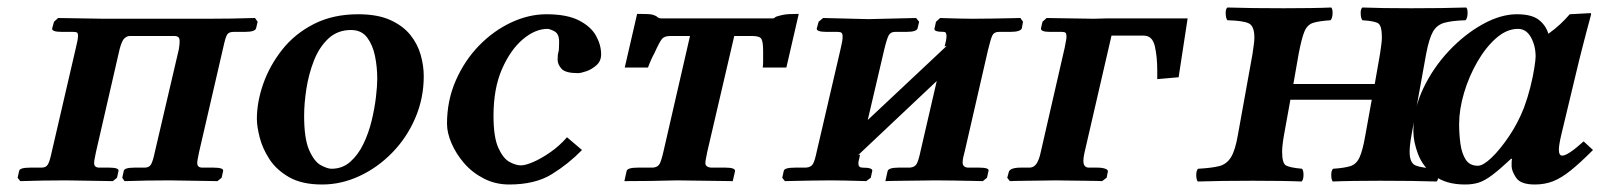

<svg xmlns="http://www.w3.org/2000/svg" viewBox="-20 -482 4268 512"><path d="M182 -353Q188 -377 188 -386Q188 -394 185 -395.5Q182 -397 174 -397H145Q118 -397 119 -406L124 -424L135 -434L258 -432H532Q560 -432 596 -432.5Q632 -433 660 -434L667 -424L663 -407Q661 -397 633 -397H603Q590 -397 585.5 -389.5Q581 -382 575 -354L511 -77Q509 -67 507.5 -59.5Q506 -52 506 -47Q506 -35 520 -35H549Q577 -35 575 -26L571 -8L560 1L432 -1Q406 -1 372 -0.5Q338 0 312 1L306 -8L310 -26Q311 -35 339 -35H366Q378 -35 383 -44Q388 -53 393 -77L457 -351Q458 -358 458.5 -362.5Q459 -367 459 -371Q459 -381 455 -383.5Q451 -386 446 -386H326Q319 -386 312 -380Q305 -374 299 -351L236 -77Q234 -67 232.5 -59.5Q231 -52 231 -47Q231 -35 245 -35H271Q298 -35 296 -26L292 -8L281 1L157 -1Q130 -1 95 -0.5Q60 0 34 1L27 -8L31 -26Q32 -35 61 -35H91Q103 -35 108 -44Q113 -53 118 -77Z M665 -165Q665 -210 682 -258.5Q699 -307 732.5 -349.5Q766 -392 817 -418Q868 -444 935 -444Q987 -444 1021 -428.5Q1055 -413 1074.5 -388.5Q1094 -364 1102 -335Q1110 -306 1110 -279Q1110 -220 1087.5 -167.5Q1065 -115 1026 -75Q987 -35 938.5 -12.5Q890 10 839 10Q785 10 751 -9.5Q717 -29 698.5 -57.5Q680 -86 672.5 -115.5Q665 -145 665 -165ZM791 -173Q791 -112 804.5 -81.5Q818 -51 835.5 -41.5Q853 -32 864 -32Q893 -32 914 -50.5Q935 -69 949 -98Q963 -127 971 -160Q979 -193 982.5 -223Q986 -253 986 -272Q986 -303 980 -332.5Q974 -362 959 -382Q944 -402 916 -402Q880 -402 855.5 -379Q831 -356 817 -320Q803 -284 797 -245Q791 -206 791 -173Z M1338 10Q1301 10 1270 -6Q1239 -22 1217.5 -47Q1196 -72 1184 -100Q1172 -128 1172 -152Q1172 -214 1195.5 -267.5Q1219 -321 1257.5 -360.5Q1296 -400 1343 -422Q1390 -444 1437 -444Q1492 -444 1524 -427.5Q1556 -411 1569.5 -386.5Q1583 -362 1583 -337Q1583 -319 1570.5 -308Q1558 -297 1543.5 -292Q1529 -287 1521 -287Q1488 -287 1477.5 -298.5Q1467 -310 1467 -323Q1467 -337 1469 -342.5Q1471 -348 1471 -370Q1471 -392 1458.5 -398.5Q1446 -405 1440 -405Q1407 -405 1374 -377Q1341 -349 1318.5 -297.5Q1296 -246 1296 -173Q1296 -116 1309 -87.5Q1322 -59 1339 -50Q1356 -41 1369 -41Q1381 -41 1402 -50Q1423 -59 1447.5 -76Q1472 -93 1492 -116L1532 -82Q1496 -45 1451.5 -17.5Q1407 10 1338 10Z M1866 -77Q1864 -66 1862.5 -59Q1861 -52 1861 -47Q1861 -37 1875 -35H1915Q1942 -35 1940 -25L1934 1L1785 -1Q1756 0 1715 0.5Q1674 1 1645 1L1651 -26Q1653 -35 1681 -35H1721Q1733 -36 1738 -43.5Q1743 -51 1749 -77L1820 -386H1767Q1752 -386 1745.5 -378.5Q1739 -371 1725 -340Q1721 -333 1716.5 -323Q1712 -313 1708 -302H1646L1679 -445Q1713 -445 1719.5 -443Q1726 -441 1730 -439Q1736 -433 1743 -433H2040Q2045 -433 2045.5 -434.5Q2046 -436 2051 -438Q2057 -440 2068.5 -442.5Q2080 -445 2110 -445L2077 -302H2014Q2015 -310 2015 -317.5Q2015 -325 2015 -330V-346Q2015 -370 2010.5 -378Q2006 -386 1986 -386H1938Z M2296 -431 2423 -434 2431 -424 2427 -407Q2425 -397 2397 -397H2367Q2355 -397 2350 -388Q2345 -379 2338 -350L2294 -162Q2347 -212 2400 -261.5Q2453 -311 2505 -360L2499 -358Q2504 -376 2504 -386Q2504 -397 2497 -397Q2469 -397 2472 -406L2476 -424L2487 -434Q2487 -434 2502.5 -433.5Q2518 -433 2538.5 -432.5Q2559 -432 2573 -432Q2596 -432 2626 -432.5Q2656 -433 2678.5 -433.5Q2701 -434 2701 -434L2708 -424L2705 -407Q2702 -397 2674 -397H2644Q2631 -397 2626.5 -388Q2622 -379 2615 -350L2553 -80Q2547 -59 2547 -49Q2547 -36 2561 -35H2591Q2619 -35 2616 -26L2612 -8L2601 1Q2601 1 2578.5 0.5Q2556 0 2526 -0.5Q2496 -1 2474 -1Q2458 -1 2435.5 -0.5Q2413 0 2391.5 0Q2370 0 2355.5 0.5Q2341 1 2341 1L2347 -26Q2350 -35 2376 -35H2406Q2420 -36 2425 -46Q2430 -56 2435 -80L2478 -266Q2426 -217 2373.5 -167.5Q2321 -118 2268 -68L2273 -70V-68Q2272 -61 2270.5 -56Q2269 -51 2269 -46Q2269 -35 2280 -35Q2308 -35 2306 -26L2302 -8L2290 1Q2290 1 2273 0.5Q2256 0 2234 -0.5Q2212 -1 2196 -1Q2175 -1 2146 -0.5Q2117 0 2095 0.5Q2073 1 2073 1L2066 -8L2070 -26Q2071 -35 2100 -35H2129Q2143 -36 2148 -45Q2153 -54 2158 -78L2221 -349Q2227 -373 2227 -384Q2227 -392 2224 -394.5Q2221 -397 2213 -397H2184Q2157 -397 2158 -406L2163 -424L2175 -434Z M2755 -75 2819 -354Q2821 -365 2822.5 -372.5Q2824 -380 2824 -384Q2824 -392 2821.5 -394.5Q2819 -397 2811 -397H2780Q2754 -397 2756 -407L2760 -424L2771 -434L2896 -432Q2905 -432 2915 -432.5Q2925 -433 2934 -433H3147L3123 -276L3066 -271V-294Q3066 -331 3059.5 -359Q3053 -387 3030 -387H2944L2872 -75Q2869 -62 2869 -53Q2869 -35 2884 -35H2907Q2919 -35 2927.5 -32Q2936 -29 2934 -23L2931 -8L2919 1Q2919 1 2905.5 0.5Q2892 0 2871.5 0Q2851 0 2830 -0.5Q2809 -1 2795 -1Q2782 -1 2761.5 -0.5Q2741 0 2720.5 0Q2700 0 2686.5 0.5Q2673 1 2673 1L2666 -8L2670 -23Q2673 -35 2702 -35H2725Q2737 -35 2744 -45.5Q2751 -56 2755 -75Z M3744 -122Q3739 -94 3739 -77Q3739 -47 3755.5 -40.5Q3772 -34 3812 -32Q3816 -28 3816 -15.5Q3816 -3 3811 2Q3781 1 3743 0.5Q3705 0 3661 0Q3624 0 3590 0.5Q3556 1 3534 2Q3530 -3 3530 -15.5Q3530 -28 3535 -32Q3565 -34 3581 -39Q3597 -44 3605.5 -62.5Q3614 -81 3621 -122L3638 -216H3421L3404 -122Q3399 -94 3399 -77Q3399 -47 3409 -41Q3419 -35 3452 -32Q3456 -28 3456 -15.5Q3456 -3 3451 2Q3429 1 3394 0.5Q3359 0 3321 0Q3278 0 3240.5 0.5Q3203 1 3174 2Q3170 -3 3170 -15.5Q3170 -28 3175 -32Q3211 -34 3231 -39Q3251 -44 3262.5 -62.5Q3274 -81 3281 -122L3320 -338Q3322 -352 3323.5 -363Q3325 -374 3325 -382Q3325 -413 3309.5 -420Q3294 -427 3253 -428Q3249 -433 3248.5 -445.5Q3248 -458 3253 -462Q3283 -461 3321 -460.5Q3359 -460 3403 -460Q3440 -460 3474 -460.5Q3508 -461 3530 -462Q3534 -458 3533.5 -445.5Q3533 -433 3528 -428Q3497 -426 3481.5 -421Q3466 -416 3458.5 -398Q3451 -380 3443 -338L3429 -258H3646L3660 -338Q3662 -352 3663.5 -363Q3665 -374 3665 -382Q3665 -413 3655.5 -419.5Q3646 -426 3613 -428Q3609 -433 3608.5 -445.5Q3608 -458 3613 -462Q3636 -461 3670.5 -460.5Q3705 -460 3743 -460Q3786 -460 3823.5 -460.5Q3861 -461 3890 -462Q3894 -458 3893.5 -445.5Q3893 -433 3888 -428Q3853 -427 3832.5 -421.5Q3812 -416 3801.5 -398Q3791 -380 3783 -338Z M4011 -39Q4011 -42 4011 -48Q4011 -54 4012 -58L4010 -59Q3979 -30 3959 -15Q3939 0 3923 5Q3907 10 3887 10Q3835 10 3804.5 -14Q3774 -38 3761.5 -71Q3749 -104 3749 -132Q3749 -191 3775.5 -246.5Q3802 -302 3844 -346.5Q3886 -391 3934 -417.5Q3982 -444 4025 -444Q4064 -444 4083 -429.5Q4102 -415 4109 -392Q4126 -404 4140 -417Q4154 -430 4166 -444L4221 -447Q4223 -447 4223 -444Q4223 -444 4219.5 -430.5Q4216 -417 4210.5 -397Q4205 -377 4200 -356.5Q4195 -336 4191 -321L4144 -125Q4137 -96 4137 -83Q4137 -67 4146 -67Q4161 -67 4203 -105L4228 -82Q4193 -47 4168 -27Q4143 -7 4121 1.5Q4099 10 4073 10Q4035 10 4023 -8Q4011 -26 4011 -39ZM4044 -195Q4054 -222 4061 -250Q4068 -278 4071.5 -300.5Q4075 -323 4075 -331Q4075 -360 4062.5 -382.5Q4050 -405 4028 -405Q3998 -405 3970 -380.5Q3942 -356 3919.5 -317Q3897 -278 3884 -234Q3871 -190 3871 -151Q3871 -124 3874.5 -98.5Q3878 -73 3888.5 -56.5Q3899 -40 3921 -40Q3935 -40 3957.5 -61.5Q3980 -83 4004 -118.5Q4028 -154 4044 -195Z"/></svg>

Font: Libertinus Serif SemiBold
Style: Italic
Weight: 600
Italic angle: -11.5°
Designer: Philipp H. Poll, Khaled Hosny
Foundry: Caleb Maclennan
Version: Version 7.051;RELEASE